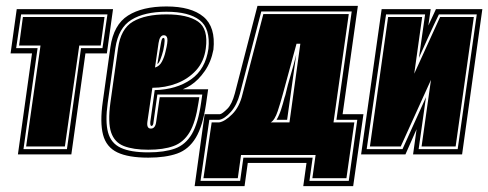

<svg xmlns="http://www.w3.org/2000/svg" viewBox="-20 -526 1663 654"><path d="M41 0 89 -344H16L37 -495H365L344 -344H271L223 0ZM60 -18H208L256 -362H329L346 -477H52L35 -362H108ZM69 -27 118 -371H45L58 -468H336L323 -371H250L201 -27Z M485 11Q417 11 379.5 -7Q342 -25 331 -67Q320 -109 330 -179L356 -365Q367 -442 416 -473Q465 -504 547 -504Q631 -504 673 -469Q715 -434 707 -357Q699 -315 677.5 -284Q656 -253 630 -236Q624 -232 618 -229Q612 -226 603 -222H689L682 -173Q671 -97 647 -57Q623 -17 583.5 -3Q544 11 485 11ZM485 -7Q540 -7 576 -20Q612 -33 633.5 -69.5Q655 -106 665 -176L669 -204H516L503 -111Q502 -97 496 -97Q491 -97 492 -111L507 -219Q581 -221 630.5 -255.5Q680 -290 690 -360Q697 -429 660 -457.5Q623 -486 547 -486Q472 -486 427.5 -458.5Q383 -431 373 -362L347 -176Q338 -112 348 -75Q358 -38 391.5 -22.5Q425 -7 485 -7ZM485 -16Q434 -16 402 -28.5Q370 -41 358.5 -75Q347 -109 356 -176L382 -361Q391 -428 433 -452.5Q475 -477 547 -477Q619 -477 654.5 -452.5Q690 -428 681 -361Q675 -316 648 -286.5Q621 -257 582 -242Q543 -227 499 -227L482 -111Q479 -88 494 -88Q509 -88 512 -111L524 -195H659L656 -176Q646 -109 625.5 -75Q605 -41 571 -28.5Q537 -16 485 -16ZM508 -296Q523 -300 531.5 -316Q540 -332 544 -351Q552 -383 550 -394.5Q548 -406 538 -406Q524 -406 520 -379ZM516 -308 528 -378Q530 -390 532 -393.5Q534 -397 537 -397Q545 -397 536 -354Q532 -338 526.5 -324Q521 -310 516 -308Z M643 108 677 -137H729Q737 -138 755 -156Q770 -171 780 -208L857 -506H1199L1147 -137H1218L1183 108H1013L1024 29H824L813 108ZM663 90H798L809 11H1045L1034 90H1168L1197 -118H1126L1178 -487H870L797 -206Q787 -168 766 -144.5Q745 -121 727 -118H693ZM673 81 701 -109H726Q746 -112 771 -137Q796 -162 806 -205L877 -478H1168L1116 -109H1187L1160 81H1044L1055 2H801L790 81ZM902 -109H966L1003 -377H990L943 -204Q936 -178 926 -147.5Q916 -117 902 -109ZM922 -118Q931 -133 937.5 -153Q944 -173 949 -193L952 -202Q960 -237 970 -270Q975 -287 980 -305Q985 -323 989 -340L958 -118Z M1210 0 1280 -495H1447L1439 -439L1465 -495H1623L1554 0H1387L1399 -86L1361 0ZM1229 -18H1351L1431 -195L1406 -18H1539L1604 -477H1475Q1458 -442 1441 -404.5Q1424 -367 1407 -329L1428 -477H1295ZM1240 -27 1302 -468H1418L1391 -275L1479 -468H1594L1532 -27H1416L1448 -254L1345 -27Z"/></svg>

Font: Alumni Sans Collegiate One
Style: Italic
Weight: 400
Italic angle: -8°
Designer: Robert E. Leuschke
Foundry: Robert E. Leuschke
Version: Version 1.100